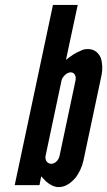

<svg xmlns="http://www.w3.org/2000/svg" viewBox="-20 -755 437 783"><path d="M196 -735H297L249 -511C270 -527 286 -539 309 -548C318 -553 328 -555 338 -555C366 -555 382 -539 391 -519C398 -498 399 -471 394 -448L320 -99C315 -76 303 -49 287 -29C268 -8 247 8 219 8C200 8 182 -3 169 -14C162 -21 155 -28 148 -36L141 0H40ZM166 -120C162 -101 174 -87 189 -87C204 -87 219 -101 223 -120L288 -427C292 -446 283 -460 268 -460C253 -460 235 -443 231 -427Z"/></svg>

Font: League Gothic Italic
Style: Regular
Weight: 400
Designer: Tyler Finck
Foundry: The League of Moveable Type
Version: Version 1.001;PS 001.001;hotconv 1.0.56;makeotf.lib2.0.21325